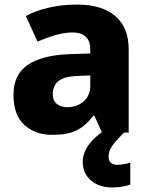

<svg xmlns="http://www.w3.org/2000/svg" viewBox="-20 -673 653 840"><path d="M318 -653Q425 -653 484 -603Q543 -553 543 -457V-93H426L393 -167H389Q354 -122 315 -102.5Q276 -83 208 -83Q135 -83 87 -126Q39 -169 39 -259Q39 -346 100.5 -388.5Q162 -431 281 -436L375 -439V-455Q375 -495 354.5 -513Q334 -531 298 -531Q262 -531 223 -519.5Q184 -508 144 -491L93 -603Q138 -627 195 -640Q252 -653 318 -653ZM324 -341Q261 -339 236 -318.5Q211 -298 211 -263Q211 -232 229 -218Q247 -204 275 -204Q317 -204 346 -229.5Q375 -255 375 -299V-343ZM455 12Q455 31 465.5 39.5Q476 48 493 48Q508 48 524 45Q540 42 550 38V135Q534 140 514.5 143.5Q495 147 470 147Q413 147 377.5 116Q342 85 342 35Q342 -44 454 -114L523 -93Q490 -61 472.5 -37Q455 -13 455 12Z"/></svg>

Font: Noto Sans Telugu UI ExtraBold
Style: Regular
Weight: 800
Designer: Jelle Bosma - Monotype Design Team
Foundry: Monotype Imaging Inc.
Version: Version 2.005; ttfautohint (v1.8.4.7-5d5b)